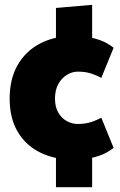

<svg xmlns="http://www.w3.org/2000/svg" viewBox="-20 -651 497 796"><path d="M362 -460V-631L212 -618V-456ZM362 -51 212 -54V125H362ZM400 -163Q371 -148 349 -142.5Q327 -137 303 -137Q279 -137 257 -149Q235 -161 221.5 -184.5Q208 -208 208 -242Q208 -277 221.5 -302Q235 -327 257 -340.5Q279 -354 303 -354Q329 -354 350 -348.5Q371 -343 400 -328L451 -453Q423 -475 392 -485.5Q361 -496 333 -499Q305 -502 285 -502Q207 -502 147 -471Q87 -440 53.5 -382Q20 -324 20 -242Q20 -161 53.5 -104.5Q87 -48 147 -18.5Q207 11 285 11Q305 11 333 8Q361 5 392 -5.5Q423 -16 451 -38Z"/></svg>

Font: Catamaran Black
Style: Regular
Weight: 900
Designer: Pria Ravichandran
Version: Version 2.000